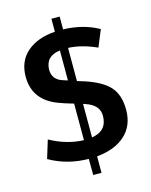

<svg xmlns="http://www.w3.org/2000/svg" viewBox="-132 -887 847 1075"><g transform="rotate(-15 291.5 -349.0)"><path d="M272.5 103.5 271.5 9.8Q147 8.3 45.9 -49.8L78.1 -154.8Q174.8 -101.6 272.5 -98.6V-310.5Q213.9 -327.6 193.4 -335.9Q49.3 -386.7 49.3 -525.4Q49.3 -615.7 109.9 -668Q170.4 -720.2 272.5 -727.1V-802.2H320.3V-728Q437.5 -724.6 524.9 -674.8L484.9 -578.1Q397 -617.7 320.3 -620.6V-428.7Q324.2 -427.2 332 -424.8Q339.8 -422.4 349.4 -419.4Q358.9 -416.5 362.3 -415.5Q460.4 -383.3 502.7 -335.4Q544.9 -287.6 544.9 -202.1Q544.9 -109.9 484.9 -55.7Q424.8 -1.5 320.3 7.8V103.5ZM272.5 -444.8V-618.7Q231 -613.3 209.5 -592.3Q188 -571.3 186 -531.2Q186 -471.7 245.1 -453.6Q252 -451.2 272.5 -444.8ZM320.3 -101.6Q410.6 -116.2 410.6 -203.1Q410.6 -265.6 335 -291Q333.5 -292 327.4 -293.7Q321.3 -295.4 320.3 -295.9Z"/></g></svg>

Font: Oxygen
Style: Bold
Weight: 700
Designer: vernon adams
Foundry: Vernon Adams
Version: Version 0.2.3 webfont; ttfautohint (v0.93.3-1d66) -l 8 -r 50